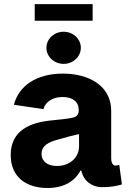

<svg xmlns="http://www.w3.org/2000/svg" viewBox="-20 -915 634 945"><path d="M213.4 10.3C293.5 10.3 347.2 -22 376 -75.2H380.4C391.6 -20.5 438 6.3 481.4 6.3C520.5 6.3 549.3 2 580.1 -7.3L566.9 -104C559.6 -101.1 555.2 -100.1 547.9 -100.1C532.2 -100.1 527.3 -120.6 527.3 -134.3V-369.1C527.3 -493.7 417 -552.7 289.6 -552.7C159.7 -552.7 72.8 -493.2 48.3 -399.4L193.8 -377.9C203.6 -413.1 237.3 -437.5 288.6 -437.5C338.9 -437.5 367.7 -413.6 367.7 -372.1C367.7 -344.7 349.6 -337.9 335.4 -335.4C313 -330.6 282.7 -327.1 237.3 -322.8C128.4 -313 32.7 -273.4 32.7 -151.9C32.7 -43.9 108.9 10.3 213.4 10.3ZM260.3 -98.1C216.3 -98.1 184.6 -118.7 184.6 -158.2C184.6 -197.8 216.8 -215.3 268.6 -229C305.7 -240.2 338.9 -248 369.1 -255.4V-194.8C369.1 -139.2 322.8 -98.1 260.3 -98.1ZM293 -600.6C339.8 -600.6 377.9 -636.2 377.9 -679.7C377.9 -723.6 339.8 -758.8 293 -758.8C246.6 -758.8 208.5 -723.6 208.5 -679.7C208.5 -636.2 246.6 -600.6 293 -600.6ZM436 -894.5H150.9V-813H436Z"/></svg>

Font: Raveo
Style: Bold
Weight: 700
Designer: Jakub Foglar, Rasmus Andersson (Inter)
Foundry: Jakubfoglar.com
Version: Version 1.100;Glyphs 3.2.3 (3260)